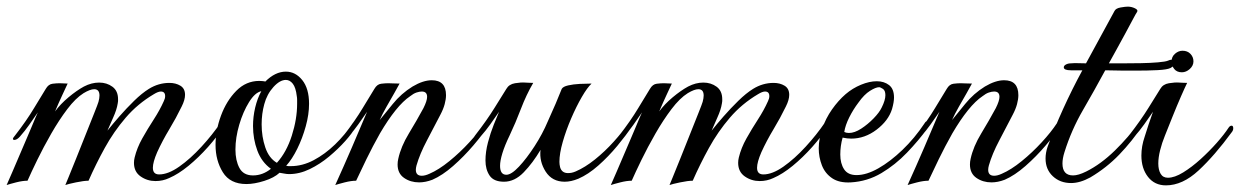

<svg xmlns="http://www.w3.org/2000/svg" viewBox="-31 -542 3739 579"><path d="M649 -185Q652 -185 652 -180Q652 -173 644 -161Q625 -131 596.5 -99Q568 -67 537.5 -42Q507 -17 479 -5Q460 4 438 4Q413 4 393 -10Q373 -24 373 -51Q373 -55 373.5 -59Q374 -63 375 -67Q382 -96 398 -124.5Q414 -153 432.5 -181.5Q451 -210 463 -237Q467 -245 467 -252Q467 -266 454 -266Q446 -266 433 -258Q384 -229 348 -187Q312 -145 285 -96Q258 -47 236 3Q222 3 198 8Q174 13 166 16Q166 16 175.5 -7Q185 -30 199 -65Q213 -100 227.5 -136.5Q242 -173 253 -200.5Q264 -228 266 -235Q269 -246 269 -254Q269 -273 253 -273Q241 -273 221 -261Q197 -246 172 -213Q147 -180 123.5 -139Q100 -98 81.5 -60Q63 -22 52 3Q37 3 17.5 8Q-2 13 -11 16Q-11 16 6.5 -24Q24 -64 51 -128Q59 -147 65 -161Q71 -175 75 -185L83 -203Q70 -184 57 -165.5Q44 -147 29 -130Q20 -120 12 -120Q8 -120 8 -124Q8 -126 14 -133Q49 -178 72 -216.5Q95 -255 107 -274Q115 -288 127.5 -289.5Q140 -291 149 -291L173 -290Q167 -277 156.5 -254.5Q146 -232 135 -206Q151 -228 175.5 -248.5Q200 -269 222 -281Q245 -293 268 -293Q291 -293 308 -280.5Q325 -268 325 -243Q325 -240 325 -237Q325 -234 324 -230Q321 -211 310.5 -188Q300 -165 293 -148Q308 -167 329 -191Q350 -215 373.5 -238Q397 -261 418 -274Q447 -292 480 -292Q499 -292 513 -283.5Q527 -275 527 -256Q527 -241 517 -221Q500 -186 479.5 -152Q459 -118 443 -83Q430 -53 430 -36Q430 -16 449 -16Q476 -16 509.5 -39.5Q543 -63 576.5 -99.5Q610 -136 635 -173Q644 -185 649 -185Z M712 13Q663 13 641 -22.5Q619 -58 619 -105Q619 -149 635.5 -193.5Q652 -238 681.5 -268Q711 -298 751 -298Q753 -298 760 -297.5Q767 -297 769 -296Q799 -326 831 -326Q860 -326 880.5 -300.5Q901 -275 901 -229Q901 -197 891 -161Q881 -125 865.5 -93.5Q850 -62 832 -42Q836 -41 839 -41Q842 -41 846 -41Q881 -41 915 -59Q949 -77 979.5 -106.5Q1010 -136 1033 -171Q1038 -177 1040 -177Q1045 -177 1045 -170Q1045 -163 1041 -158Q1031 -140 1010 -116.5Q989 -93 961.5 -70Q934 -47 903 -32Q872 -17 841 -17Q834 -17 826.5 -18.5Q819 -20 812 -21Q796 -6 766 3.5Q736 13 712 13ZM804 -51Q833 -83 849 -133Q865 -183 865 -229Q865 -235 865 -241Q865 -247 864 -252Q861 -278 852 -289.5Q843 -301 831 -301Q813 -301 793.5 -279.5Q774 -258 766 -228Q758 -199 758 -167Q758 -130 769 -97.5Q780 -65 804 -51ZM732 -13Q761 -13 786 -33Q758 -53 745 -88Q732 -123 732 -162Q732 -190 738.5 -217.5Q745 -245 757 -267Q738 -263 720 -234Q702 -205 690.5 -166Q679 -127 679 -91Q679 -58 691 -35.5Q703 -13 732 -13Z M980 16Q1005 -39 1030 -97Q1055 -155 1076 -205Q1063 -186 1049.5 -167Q1036 -148 1020 -130Q1011 -120 1004 -120Q1000 -120 1000 -124Q1000 -127 1005 -133Q1040 -178 1063 -216.5Q1086 -255 1098 -274Q1106 -288 1118.5 -289.5Q1131 -291 1140 -291Q1144 -291 1154 -290.5Q1164 -290 1174 -290Q1170 -282 1158.5 -262Q1147 -242 1134.5 -220Q1122 -198 1114 -180Q1128 -197 1153.5 -228.5Q1179 -260 1213 -281Q1245 -300 1271 -300Q1314 -300 1314 -255Q1314 -243 1310 -228Q1306 -213 1297 -196Q1278 -159 1256.5 -118.5Q1235 -78 1225 -43Q1224 -39 1223.5 -36Q1223 -33 1223 -30Q1223 -12 1241 -12Q1251 -12 1264 -18Q1292 -30 1324 -56Q1356 -82 1384.5 -113Q1413 -144 1430 -170Q1436 -180 1442 -180Q1447 -180 1447 -175Q1447 -169 1443 -164Q1425 -137 1396.5 -103.5Q1368 -70 1335.5 -41.5Q1303 -13 1273 0Q1252 8 1233 8Q1207 8 1187.5 -5.5Q1168 -19 1168 -46Q1168 -50 1168.5 -54.5Q1169 -59 1170 -63Q1178 -100 1202 -139.5Q1226 -179 1246 -216Q1257 -238 1257 -250Q1257 -266 1241 -266Q1234 -266 1225 -263Q1216 -260 1206 -252Q1185 -238 1162 -209.5Q1139 -181 1115 -140Q1093 -101 1074 -62Q1055 -23 1043 3Q1028 3 1008.5 8Q989 13 980 16Z M1489 6Q1458 6 1445.5 -12.5Q1433 -31 1433 -58Q1433 -84 1440.5 -112.5Q1448 -141 1458 -166Q1468 -191 1474 -205Q1461 -186 1447.5 -167Q1434 -148 1418 -130Q1409 -120 1401 -120Q1397 -120 1397 -124Q1397 -128 1402 -134Q1437 -179 1460.5 -217Q1484 -255 1496 -274Q1504 -288 1522 -291Q1540 -294 1553 -293Q1557 -293 1562 -292.5Q1567 -292 1577 -292Q1556 -256 1540 -214Q1524 -172 1506 -134Q1491 -103 1484 -80Q1477 -57 1477 -42Q1477 -15 1496 -15Q1511 -15 1534 -39.5Q1557 -64 1581 -101Q1605 -138 1621 -176Q1633 -202 1644.5 -229Q1656 -256 1663 -274Q1667 -281 1682.5 -284.5Q1698 -288 1717.5 -289Q1737 -290 1753 -290Q1740 -278 1723.5 -249.5Q1707 -221 1691.5 -185Q1676 -149 1666 -114Q1656 -79 1656 -54Q1656 -50 1656.5 -46Q1657 -42 1658 -38Q1663 -20 1682 -20Q1687 -20 1692.5 -21Q1698 -22 1705 -25Q1733 -37 1763 -61Q1793 -85 1820 -115Q1847 -145 1865 -172Q1874 -185 1880 -185Q1883 -185 1883 -181Q1883 -173 1875 -161Q1857 -134 1830.5 -102Q1804 -70 1773.5 -43Q1743 -16 1713 -3Q1691 6 1672 6Q1634 6 1614.5 -24.5Q1595 -55 1599 -90Q1576 -51 1548.5 -22.5Q1521 6 1489 6Z M2471 -185Q2474 -185 2474 -180Q2474 -173 2466 -161Q2447 -131 2418.5 -99Q2390 -67 2359.5 -42Q2329 -17 2301 -5Q2282 4 2260 4Q2235 4 2215 -10Q2195 -24 2195 -51Q2195 -55 2195.5 -59Q2196 -63 2197 -67Q2204 -96 2220 -124.5Q2236 -153 2254.5 -181.5Q2273 -210 2285 -237Q2289 -245 2289 -252Q2289 -266 2276 -266Q2268 -266 2255 -258Q2206 -229 2170 -187Q2134 -145 2107 -96Q2080 -47 2058 3Q2044 3 2020 8Q1996 13 1988 16Q1988 16 1997.5 -7Q2007 -30 2021 -65Q2035 -100 2049.5 -136.5Q2064 -173 2075 -200.5Q2086 -228 2088 -235Q2091 -246 2091 -254Q2091 -273 2075 -273Q2063 -273 2043 -261Q2019 -246 1994 -213Q1969 -180 1945.5 -139Q1922 -98 1903.5 -60Q1885 -22 1874 3Q1859 3 1839.5 8Q1820 13 1811 16Q1811 16 1828.5 -24Q1846 -64 1873 -128Q1881 -147 1887 -161Q1893 -175 1897 -185L1905 -203Q1892 -184 1879 -165.5Q1866 -147 1851 -130Q1842 -120 1834 -120Q1830 -120 1830 -124Q1830 -126 1836 -133Q1871 -178 1894 -216.5Q1917 -255 1929 -274Q1937 -288 1949.5 -289.5Q1962 -291 1971 -291L1995 -290Q1989 -277 1978.5 -254.5Q1968 -232 1957 -206Q1973 -228 1997.5 -248.5Q2022 -269 2044 -281Q2067 -293 2090 -293Q2113 -293 2130 -280.5Q2147 -268 2147 -243Q2147 -240 2147 -237Q2147 -234 2146 -230Q2143 -211 2132.5 -188Q2122 -165 2115 -148Q2130 -167 2151 -191Q2172 -215 2195.5 -238Q2219 -261 2240 -274Q2269 -292 2302 -292Q2321 -292 2335 -283.5Q2349 -275 2349 -256Q2349 -241 2339 -221Q2322 -186 2301.5 -152Q2281 -118 2265 -83Q2252 -53 2252 -36Q2252 -16 2271 -16Q2298 -16 2331.5 -39.5Q2365 -63 2398.5 -99.5Q2432 -136 2457 -173Q2466 -185 2471 -185Z M2535 8Q2500 10 2478.5 -4.5Q2457 -19 2447.5 -43.5Q2438 -68 2438 -95Q2438 -110 2441 -125Q2444 -140 2448 -153Q2459 -185 2478 -212Q2497 -239 2519 -258Q2540 -276 2565.5 -286.5Q2591 -297 2613 -297Q2635 -297 2650 -285.5Q2665 -274 2665 -248Q2665 -234 2659 -213Q2648 -178 2612.5 -151Q2577 -124 2536 -124Q2524 -124 2510 -127Q2503 -102 2503 -76Q2503 -49 2514.5 -31.5Q2526 -14 2552 -14Q2582 -14 2618 -34.5Q2654 -55 2690.5 -90Q2727 -125 2757 -170Q2761 -177 2766 -177Q2771 -177 2771 -169Q2771 -161 2766 -155Q2739 -118 2704 -81.5Q2669 -45 2627 -20Q2585 5 2535 8ZM2529 -141Q2546 -141 2566 -154Q2586 -167 2603.5 -185Q2621 -203 2628 -218Q2639 -240 2639 -255Q2639 -269 2631.5 -274Q2624 -279 2620 -279Q2610 -279 2592.5 -268Q2575 -257 2558 -233Q2542 -212 2530 -188Q2518 -164 2515 -144Q2521 -141 2529 -141Z M2706 16Q2731 -39 2756 -97Q2781 -155 2802 -205Q2789 -186 2775.5 -167Q2762 -148 2746 -130Q2737 -120 2730 -120Q2726 -120 2726 -124Q2726 -127 2731 -133Q2766 -178 2789 -216.5Q2812 -255 2824 -274Q2832 -288 2844.5 -289.5Q2857 -291 2866 -291Q2870 -291 2880 -290.5Q2890 -290 2900 -290Q2896 -282 2884.5 -262Q2873 -242 2860.5 -220Q2848 -198 2840 -180Q2854 -197 2879.5 -228.5Q2905 -260 2939 -281Q2971 -300 2997 -300Q3040 -300 3040 -255Q3040 -243 3036 -228Q3032 -213 3023 -196Q3004 -159 2982.5 -118.5Q2961 -78 2951 -43Q2950 -39 2949.5 -36Q2949 -33 2949 -30Q2949 -12 2967 -12Q2977 -12 2990 -18Q3018 -30 3050 -56Q3082 -82 3110.5 -113Q3139 -144 3156 -170Q3162 -180 3168 -180Q3173 -180 3173 -175Q3173 -169 3169 -164Q3151 -137 3122.5 -103.5Q3094 -70 3061.5 -41.5Q3029 -13 2999 0Q2978 8 2959 8Q2933 8 2913.5 -5.5Q2894 -19 2894 -46Q2894 -50 2894.5 -54.5Q2895 -59 2896 -63Q2904 -100 2928 -139.5Q2952 -179 2972 -216Q2983 -238 2983 -250Q2983 -266 2967 -266Q2960 -266 2951 -263Q2942 -260 2932 -252Q2911 -238 2888 -209.5Q2865 -181 2841 -140Q2819 -101 2800 -62Q2781 -23 2769 3Q2754 3 2734.5 8Q2715 13 2706 16Z M3199 10Q3166 10 3144 -10.5Q3122 -31 3122 -64Q3122 -81 3128 -99Q3148 -154 3175 -213.5Q3202 -273 3233 -330H3199Q3177 -330 3177 -339Q3177 -344 3183.5 -347.5Q3190 -351 3199 -351Q3209 -352 3220 -351.5Q3231 -351 3244 -351L3330 -509Q3334 -517 3348.5 -519.5Q3363 -522 3370 -522Q3381 -522 3391.5 -517Q3402 -512 3398 -506Q3395 -502 3385.5 -484Q3376 -466 3363 -442Q3350 -418 3336.5 -393.5Q3323 -369 3313 -351H3356Q3381 -351 3409.5 -351.5Q3438 -352 3461 -354Q3484 -356 3491 -359Q3497 -362 3503 -362Q3513 -362 3513 -354Q3513 -345 3499 -337Q3489 -332 3460 -330.5Q3431 -329 3393 -329H3359Q3346 -329 3331 -329.5Q3316 -330 3302 -330Q3269 -269 3234.5 -209.5Q3200 -150 3179 -83Q3173 -64 3173 -49Q3173 -13 3205 -13Q3221 -13 3245 -25Q3289 -47 3331 -88Q3373 -129 3404 -173Q3409 -181 3415 -181Q3419 -181 3419 -176Q3419 -171 3415 -164Q3383 -116 3344.5 -76Q3306 -36 3257 -7Q3226 10 3199 10Z M3533 -324Q3518 -324 3510 -334Q3502 -344 3502 -357Q3502 -371 3512.5 -380Q3523 -389 3535 -389Q3550 -389 3559 -379.5Q3568 -370 3568 -357Q3568 -344 3557 -334Q3546 -324 3533 -324ZM3485 17Q3451 17 3431 -8.5Q3411 -34 3411 -73Q3411 -101 3421 -130Q3426 -146 3433 -167.5Q3440 -189 3446 -205Q3433 -186 3419.5 -167Q3406 -148 3390 -130Q3381 -120 3373 -120Q3369 -120 3369 -124Q3369 -128 3374 -134Q3409 -179 3432.5 -217Q3456 -255 3468 -274Q3476 -288 3494 -291Q3512 -294 3525 -293Q3529 -293 3534 -292.5Q3539 -292 3549 -292Q3543 -280 3530.5 -251.5Q3518 -223 3505 -190.5Q3492 -158 3482 -133Q3473 -111 3467.5 -89Q3462 -67 3462 -49Q3462 -30 3469 -18Q3476 -6 3491 -6Q3511 -6 3537 -22Q3563 -38 3589.5 -62Q3616 -86 3638.5 -111.5Q3661 -137 3674 -157Q3678 -163 3683 -163Q3688 -163 3688 -155Q3688 -149 3684 -144Q3632 -73 3583.5 -28Q3535 17 3485 17Z"/></svg>

Font: Gwendolyn
Style: Bold
Weight: 700
Designer: Robert E. Leuschke
Foundry: Robert E. Leuschke
Version: Version 1.010; ttfautohint (v1.8.3)